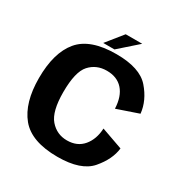

<svg xmlns="http://www.w3.org/2000/svg" viewBox="-165 -840 938 977"><g transform="rotate(30 304.0 -352.0)"><path d="M305.5 5Q443.5 5 499.2 -60.2Q555 -125.5 562.5 -192.5L437 -237Q434 -173 399.8 -132.2Q365.5 -91.5 305.5 -91.5Q245.5 -91.5 206.2 -136.8Q167 -182 167 -295.5Q167 -415 205.8 -457.8Q244.5 -500.5 305.5 -500.5Q366 -500.5 400 -462.5Q434 -424.5 437 -353.5L562.5 -396.5Q555 -470 499.2 -534Q443.5 -598 305.5 -598Q152 -598 88 -521.2Q24 -444.5 24 -295.5Q24 -151 88 -73Q152 5 305.5 5ZM218 -613.5H284L392 -709H295Z"/></g></svg>

Font: Anybody Thin SemiBold
Style: Regular
Weight: 600
Version: Version 1.113;gftools[0.9.25]